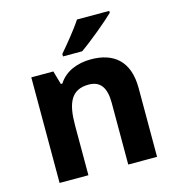

<svg xmlns="http://www.w3.org/2000/svg" viewBox="-112 -862 882 959"><g transform="rotate(-15 328.5 -383.0)"><path d="M540 -756V-766H373C344 -721 290 -656 258 -619V-606H357C408 -641 502 -719 540 -756ZM388 -556C320 -556 255 -532 220 -476H212L192 -546H78V0H227V-257C227 -373 254 -437 345 -437C406 -437 433 -397 433 -319V0H582V-356C582 -496 505 -556 388 -556Z"/></g></svg>

Font: Noto Sans Malayalam
Style: Bold
Weight: 700
Designer: Jelle Bosma - Monotype Design Team
Foundry: Monotype Imaging Inc.
Version: Version 2.104